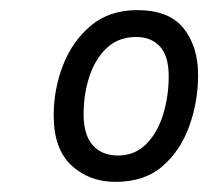

<svg xmlns="http://www.w3.org/2000/svg" viewBox="-20 -742 411 379"><path d="M208 -383Q156 -383 121 -415.5Q86 -448 86 -514Q86 -566 104.5 -613.5Q123 -661 159.5 -691.5Q196 -722 251 -722Q314 -722 342.5 -686Q371 -650 371 -594Q371 -542 354 -494Q337 -446 301.5 -414.5Q266 -383 208 -383ZM213 -435Q246 -435 268.5 -457.5Q291 -480 302 -516Q313 -552 313 -591Q313 -632 295.5 -650.5Q278 -669 249 -669Q214 -669 191 -647.5Q168 -626 156.5 -591Q145 -556 145 -516Q145 -476 163 -455.5Q181 -435 213 -435Z"/></svg>

Font: BC Sans
Style: Italic
Weight: 400
Italic angle: -12°
Designer: Monotype Design Team
Designer: Province of B.C.
Foundry: Monotype Imaging Inc.
Version: Version 2.000;GOOG;noto-source:20170915:90ef993387c0